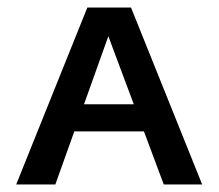

<svg xmlns="http://www.w3.org/2000/svg" viewBox="-20 -490 581 510"><path d="M23 0 212 -470H328L517 0H415L255 -428H280L127 0ZM123 -141 146 -213H373L407 -141Z"/></svg>

Font: Ysabeau SC SemiBold
Style: Regular
Weight: 600
Designer: Christian Thalmann (Catharsis Fonts)
Version: Version 2.001;gftools[0.9.30]; featfreeze: smcp